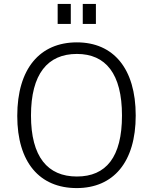

<svg xmlns="http://www.w3.org/2000/svg" viewBox="-20 -949 780 979"><path d="M341 -929H274V-827H341ZM469 -929H402V-827H469ZM371 10C558 10 672 -122 672 -360C672 -600 558 -733 372 -733C184 -733 68 -600 68 -358C68 -121 182 10 371 10ZM372 -49C223 -49 138 -149 138 -360C138 -572 223 -674 372 -674C519 -674 602 -573 602 -360C602 -148 521 -49 372 -49Z"/></svg>

Font: United Sans ExtraLight
Style: Regular
Weight: 200
Designer: Pablo Impallari, Rodrigo Fuenzalida (Modified by Dan O. Williams)
Version: Version 1.000;PS 001.000;hotconv 1.0.88;makeotf.lib2.5.64775